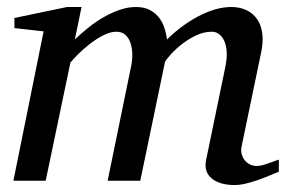

<svg xmlns="http://www.w3.org/2000/svg" viewBox="-20 -514 816 546"><path d="M772.9 -25.9Q760.3 -20.5 744.4 -13.9Q728.5 -7.3 711.7 -1.5Q694.8 4.4 678.2 8.3Q661.6 12.2 647 12.2Q626.5 12.2 610.1 7.6Q593.8 2.9 582.8 -5.9Q571.8 -14.6 567.1 -27.8Q562.5 -41 565.9 -58.1L621.1 -325.2Q626 -350.1 624.5 -368.7Q623 -387.2 616.9 -399.4Q610.8 -411.6 601.8 -417.7Q592.8 -423.8 583 -423.8Q560.1 -423.8 538.3 -413.6Q516.6 -403.3 498.5 -389.4Q480.5 -375.5 467.3 -361.1Q454.1 -346.7 449.2 -337.9L378.9 0H286.1L353 -326.2Q356.4 -342.3 356.2 -359.6Q356 -377 351.3 -391.1Q346.7 -405.3 336.9 -414.6Q327.1 -423.8 311 -423.8Q293.5 -423.8 273.7 -413.6Q253.9 -403.3 235.6 -389.2Q217.3 -375 202.4 -360.1Q187.5 -345.2 180.2 -335.9L109.9 0H18.1L104 -424.8L21 -434.1V-462.9L170.9 -494.1H211.9L192.9 -401.9Q211.4 -419.4 232.4 -436.3Q253.4 -453.1 275.9 -465.8Q298.3 -478.5 321.3 -486.3Q344.2 -494.1 366.2 -494.1Q391.1 -494.1 407.5 -484.9Q423.8 -475.6 433.8 -461.7Q443.8 -447.8 448.5 -431.6Q453.1 -415.5 455.1 -401.9Q473.1 -419.9 495.1 -436.5Q517.1 -453.1 541 -466.1Q564.9 -479 589.6 -486.6Q614.3 -494.1 637.2 -494.1Q662.1 -494.1 680.9 -485.1Q699.7 -476.1 711.2 -459.5Q722.7 -442.9 725.8 -419.4Q729 -396 723.1 -367.2L667 -97.2Q664.6 -85 667.5 -75Q670.4 -64.9 676.5 -57.6Q682.6 -50.3 691.4 -46.1Q700.2 -42 710 -42Q722.2 -42 738.3 -47.9Q754.4 -53.7 772.9 -60.1Z"/></svg>

Font: Charis SIL Viet
Style: Italic
Weight: 400
Italic angle: -11°
Foundry: SIL International
Version: Version 5.000